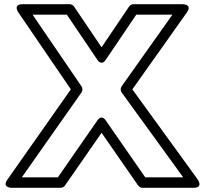

<svg xmlns="http://www.w3.org/2000/svg" viewBox="-20 -870 978 915"><path d="M853 -25H672.1L484.5 -295.3C484.5 -295.3 466 -327.8 443.5 -295.3L255.9 -25H84.1L368.5 -429.6C374.4 -438.1 374.3 -449.8 368.6 -458.1L135.3 -800H298.7L443.3 -586C443.3 -586 462 -552.4 484.7 -586L629.3 -800H801.6L559.6 -458.5C553.2 -449.4 554.3 -436.9 559.8 -429.3ZM902 25C951.1 25 922.2 -14.7 922.2 -14.7L610.8 -444.2L870.4 -810.5C898.7 -850.5 850 -850 850 -850H616C608.4 -850 600 -846 595.3 -839L464 -644.7L332.7 -839C328.5 -845.3 320.4 -850 312 -850H88C39.4 -850 67.4 -810.9 67.4 -810.9L317.6 -444.2L15.5 -14.4C-12.5 25.6 36 25 36 25H269C276.3 25 284.8 21.1 289.5 14.3L464 -237.1L638.5 14.3C642.6 20.3 650.7 25 659 25Z"/></svg>

Font: Hussar Ekologiczny
Style: Regular
Weight: 400
Foundry: Cannot Into Space Fonts
Version: Version 0.97